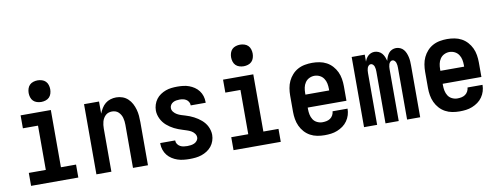

<svg xmlns="http://www.w3.org/2000/svg" viewBox="-62 -1071 3625 1401"><g transform="rotate(-10 1750.0 -371.0)"><path d="M75 0V-96H201V-424H89V-520H313V-96H425V0ZM255 -590Q239 -590 223 -595Q207 -600 196 -611Q185 -622 180 -638Q175 -654 175 -670Q175 -686 180 -702Q185 -718 196 -729Q207 -740 223 -745Q239 -750 255 -750Q271 -750 287 -745Q303 -740 314 -729Q325 -718 330 -702Q335 -686 335 -670Q335 -654 330 -638Q325 -622 314 -611Q303 -600 287 -595Q271 -590 255 -590Z M559 0V-520H670V-430Q678 -450 689.5 -469Q701 -488 717.5 -501.5Q734 -515 755 -521.5Q776 -528 798 -528Q822 -528 844.5 -520Q867 -512 884.5 -495.5Q902 -479 913 -458Q924 -437 930.5 -414Q937 -391 939 -367.5Q941 -344 941 -320V0H830V-320Q830 -333 828.5 -346Q827 -359 823.5 -371.5Q820 -384 813.5 -395Q807 -406 797.5 -415Q788 -424 775.5 -428Q763 -432 750 -432Q737 -432 724.5 -428Q712 -424 702.5 -415Q693 -406 686.5 -395Q680 -384 676.5 -371.5Q673 -359 671.5 -346Q670 -333 670 -320V0Z M1249 8Q1226 8 1203.5 5.5Q1181 3 1160 -4Q1139 -11 1119.5 -23.5Q1100 -36 1086 -53.5Q1072 -71 1064.5 -93Q1057 -115 1057 -137V-144H1168V-142Q1168 -128 1176 -116.5Q1184 -105 1196 -98.5Q1208 -92 1221.5 -90Q1235 -88 1249 -88Q1262 -88 1275.5 -90Q1289 -92 1301 -97.5Q1313 -103 1321.5 -114Q1330 -125 1330 -138Q1330 -154 1319.5 -167.5Q1309 -181 1295 -188.5Q1281 -196 1265.5 -201Q1250 -206 1234.5 -211Q1219 -216 1204 -221.5Q1189 -227 1174.5 -234.5Q1160 -242 1146.5 -251Q1133 -260 1121 -270.5Q1109 -281 1099 -294Q1089 -307 1082 -321.5Q1075 -336 1071 -351.5Q1067 -367 1067 -383Q1067 -405 1074 -426.5Q1081 -448 1094 -465.5Q1107 -483 1125.5 -495.5Q1144 -508 1164.5 -515.5Q1185 -523 1207 -525.5Q1229 -528 1251 -528Q1273 -528 1295 -525.5Q1317 -523 1337.5 -515.5Q1358 -508 1376.5 -495.5Q1395 -483 1408.5 -465Q1422 -447 1428.5 -426Q1435 -405 1435 -383V-376H1324V-378Q1324 -391 1317 -402.5Q1310 -414 1299.5 -420.5Q1289 -427 1276.5 -429.5Q1264 -432 1251 -432Q1239 -432 1226.5 -430Q1214 -428 1203 -422Q1192 -416 1185 -405.5Q1178 -395 1178 -382Q1178 -366 1188.5 -353Q1199 -340 1213 -332Q1227 -324 1242.5 -319Q1258 -314 1273.5 -309.5Q1289 -305 1304 -299Q1319 -293 1333.5 -285.5Q1348 -278 1361.5 -269Q1375 -260 1387 -249.5Q1399 -239 1409 -226.5Q1419 -214 1426 -199.5Q1433 -185 1437 -169Q1441 -153 1441 -137Q1441 -115 1433.5 -93Q1426 -71 1412 -53.5Q1398 -36 1378.5 -23.5Q1359 -11 1338 -4Q1317 3 1294.5 5.5Q1272 8 1249 8Z M1575 0V-96H1701V-424H1589V-520H1813V-96H1925V0ZM1755 -590Q1739 -590 1723 -595Q1707 -600 1696 -611Q1685 -622 1680 -638Q1675 -654 1675 -670Q1675 -686 1680 -702Q1685 -718 1696 -729Q1707 -740 1723 -745Q1739 -750 1755 -750Q1771 -750 1787 -745Q1803 -740 1814 -729Q1825 -718 1830 -702Q1835 -686 1835 -670Q1835 -654 1830 -638Q1825 -622 1814 -611Q1803 -600 1787 -595Q1771 -590 1755 -590Z M2250 8Q2222 8 2195 3Q2168 -2 2144 -15Q2120 -28 2101.5 -48.5Q2083 -69 2071.5 -94Q2060 -119 2055.5 -146Q2051 -173 2051 -200V-320Q2051 -347 2055.5 -374.5Q2060 -402 2071.5 -426.5Q2083 -451 2101.5 -471.5Q2120 -492 2144 -505Q2168 -518 2195.5 -523Q2223 -528 2250 -528Q2277 -528 2304.5 -523Q2332 -518 2356 -505Q2380 -492 2398.5 -471.5Q2417 -451 2428.5 -426.5Q2440 -402 2444.5 -374.5Q2449 -347 2449 -320V-212H2162V-200Q2162 -180 2166 -160Q2170 -140 2181 -123Q2192 -106 2211 -97Q2230 -88 2250 -88Q2265 -88 2280 -91Q2295 -94 2307.5 -102.5Q2320 -111 2327.5 -125Q2335 -139 2336 -154H2447Q2447 -130 2440 -107Q2433 -84 2419 -64Q2405 -44 2385.5 -30Q2366 -16 2343.5 -7Q2321 2 2297.5 5Q2274 8 2250 8ZM2162 -308H2338V-320Q2338 -340 2334 -360Q2330 -380 2318.5 -397Q2307 -414 2288.5 -423Q2270 -432 2250 -432Q2230 -432 2211.5 -423Q2193 -414 2181.5 -397Q2170 -380 2166 -360Q2162 -340 2162 -320Z M2542 0V-520H2639V-468Q2643 -480 2649.5 -491Q2656 -502 2665.5 -510.5Q2675 -519 2687 -523.5Q2699 -528 2712 -528Q2727 -528 2742 -521.5Q2757 -515 2767 -503Q2777 -491 2783 -476.5Q2789 -462 2793 -447Q2796 -462 2802 -476.5Q2808 -491 2817.5 -503Q2827 -515 2841.5 -521.5Q2856 -528 2872 -528Q2887 -528 2902 -521.5Q2917 -515 2927 -503Q2937 -491 2943 -476.5Q2949 -462 2952.5 -446.5Q2956 -431 2957 -415.5Q2958 -400 2958 -384V0H2861V-384Q2861 -393 2860 -402.5Q2859 -412 2856 -421Q2853 -430 2846 -437Q2839 -444 2830 -444Q2821 -444 2814 -437Q2807 -430 2804 -421Q2801 -412 2800 -402.5Q2799 -393 2799 -384V0H2701V-384Q2701 -393 2700 -402.5Q2699 -412 2696 -421Q2693 -430 2686 -437Q2679 -444 2670 -444Q2661 -444 2654 -437Q2647 -430 2644 -421Q2641 -412 2640 -402.5Q2639 -393 2639 -384V0Z M3250 8Q3222 8 3195 3Q3168 -2 3144 -15Q3120 -28 3101.5 -48.5Q3083 -69 3071.5 -94Q3060 -119 3055.5 -146Q3051 -173 3051 -200V-320Q3051 -347 3055.5 -374.5Q3060 -402 3071.5 -426.5Q3083 -451 3101.5 -471.5Q3120 -492 3144 -505Q3168 -518 3195.5 -523Q3223 -528 3250 -528Q3277 -528 3304.5 -523Q3332 -518 3356 -505Q3380 -492 3398.5 -471.5Q3417 -451 3428.5 -426.5Q3440 -402 3444.5 -374.5Q3449 -347 3449 -320V-212H3162V-200Q3162 -180 3166 -160Q3170 -140 3181 -123Q3192 -106 3211 -97Q3230 -88 3250 -88Q3265 -88 3280 -91Q3295 -94 3307.5 -102.5Q3320 -111 3327.5 -125Q3335 -139 3336 -154H3447Q3447 -130 3440 -107Q3433 -84 3419 -64Q3405 -44 3385.5 -30Q3366 -16 3343.5 -7Q3321 2 3297.5 5Q3274 8 3250 8ZM3162 -308H3338V-320Q3338 -340 3334 -360Q3330 -380 3318.5 -397Q3307 -414 3288.5 -423Q3270 -432 3250 -432Q3230 -432 3211.5 -423Q3193 -414 3181.5 -397Q3170 -380 3166 -360Q3162 -340 3162 -320Z"/></g></svg>

Font: Iosevka Fixed
Style: Bold
Weight: 700
Monospace: yes
Designer: Belleve Invis
Foundry: Belleve Invis
Version: Version 32.3.0